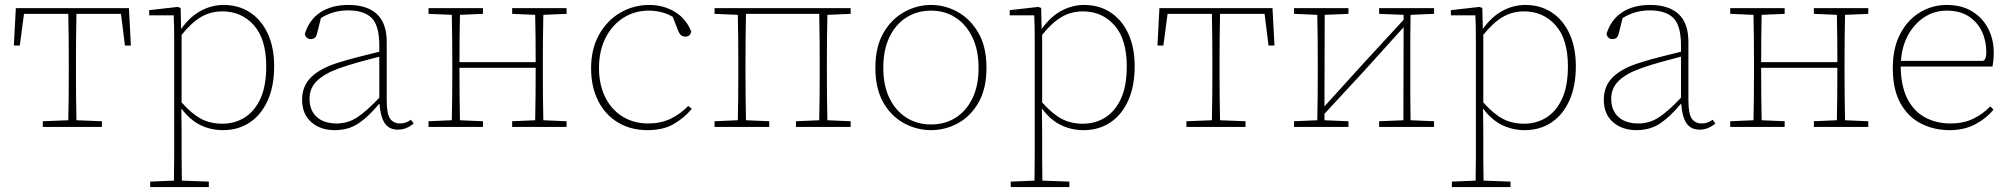

<svg xmlns="http://www.w3.org/2000/svg" viewBox="-20 -513 8128 776"><path d="M36 -329 44 -480H501L509 -329H485L469 -457H289Q288 -416 287.5 -363Q287 -310 287 -267V-213Q287 -172 287.5 -120Q288 -68 289 -27L392 -23V0H153V-23L256 -27Q257 -68 257.5 -120Q258 -172 258 -213V-267Q258 -310 257.5 -363Q257 -416 256 -457H77L60 -329Z M879 -467Q831 -467 792 -444Q753 -421 714 -372V-99Q755 -53 792.5 -33Q830 -13 879 -13Q928 -13 968 -37.5Q1008 -62 1032 -113Q1056 -164 1056 -245Q1056 -355 1006 -411Q956 -467 879 -467ZM881 13Q833 13 791 -7Q749 -27 714 -73H713L714 22Q714 66 714 120Q714 174 715 217L824 221V243H587V221L683 217Q684 174 684 120Q684 66 684 22V-261Q684 -311 684 -360.5Q684 -410 682 -451H583V-472L698 -485L710 -481L712 -397H713Q748 -446 792 -469.5Q836 -493 884 -493Q945 -493 991 -462.5Q1037 -432 1062.5 -376.5Q1088 -321 1088 -245Q1088 -165 1062 -107Q1036 -49 989.5 -18Q943 13 881 13Z M1588 11Q1553 11 1535.5 -14.5Q1518 -40 1514 -92H1511Q1471 -43 1430 -15Q1389 13 1333 13Q1275 13 1238 -19.5Q1201 -52 1201 -110Q1201 -166 1238.5 -202Q1276 -238 1348 -260Q1389 -273 1431 -283.5Q1473 -294 1513 -304V-329Q1513 -410 1482 -440.5Q1451 -471 1387 -471Q1355 -471 1328 -463Q1301 -455 1277 -440L1261 -376Q1256 -355 1236 -355Q1217 -355 1212 -376Q1230 -434 1275.5 -463.5Q1321 -493 1388 -493Q1463 -493 1503 -456.5Q1543 -420 1543 -343V-109Q1543 -52 1557 -33Q1571 -14 1596 -14Q1610 -14 1620.5 -18Q1631 -22 1641 -29L1652 -14Q1641 -4 1624.5 3.5Q1608 11 1588 11ZM1231 -114Q1231 -67 1260 -40.5Q1289 -14 1341 -14Q1387 -14 1425.5 -40Q1464 -66 1513 -118V-284Q1474 -274 1432.5 -262.5Q1391 -251 1351 -237Q1292 -216 1261.5 -186.5Q1231 -157 1231 -114Z M2050 -457V-480H2270V-457L2176 -453Q2175 -413 2174.5 -360.5Q2174 -308 2174 -267V-213Q2174 -172 2174.5 -120Q2175 -68 2176 -27L2270 -23V0H2050V-23L2143 -27Q2144 -68 2144.5 -124.5Q2145 -181 2145 -239H1837Q1837 -179 1837.5 -123.5Q1838 -68 1839 -27L1932 -23V0H1712V-23L1806 -27Q1807 -68 1807.5 -120Q1808 -172 1808 -213V-267Q1808 -308 1807.5 -360.5Q1807 -413 1806 -453L1712 -457V-480H1932V-457L1839 -453Q1838 -413 1837.5 -361.5Q1837 -310 1837 -262H2145Q2145 -310 2144.5 -361.5Q2144 -413 2143 -453Z M2597 13Q2530 13 2478.5 -17.5Q2427 -48 2398 -104.5Q2369 -161 2369 -237Q2369 -316 2401.5 -373.5Q2434 -431 2487.5 -462Q2541 -493 2604 -493Q2661 -493 2707 -465.5Q2753 -438 2774 -385Q2769 -365 2750 -365Q2731 -365 2722 -386L2699 -445Q2656 -470 2602 -470Q2545 -470 2499.5 -441Q2454 -412 2427.5 -360Q2401 -308 2401 -238Q2401 -171 2426 -120.5Q2451 -70 2496 -42Q2541 -14 2600 -14Q2650 -14 2689.5 -32.5Q2729 -51 2762 -85L2776 -73Q2746 -37 2703.5 -12Q2661 13 2597 13Z M2868 0V-23L2962 -27Q2963 -68 2963.5 -120Q2964 -172 2964 -213V-267Q2964 -308 2963.5 -360.5Q2963 -413 2962 -453L2868 -457V-480H3418V-457L3324 -453Q3323 -413 3322.5 -360.5Q3322 -308 3322 -267V-213Q3322 -172 3322.5 -120Q3323 -68 3324 -27L3418 -23V0H3197V-23L3291 -27Q3292 -68 3292.5 -120Q3293 -172 3293 -213V-267Q3293 -310 3292.5 -363Q3292 -416 3291 -457H2995Q2994 -416 2993.5 -363Q2993 -310 2993 -267V-213Q2993 -172 2993.5 -120Q2994 -68 2995 -27L3089 -23V0Z M3743 13Q3686 13 3634.5 -14.5Q3583 -42 3550.5 -98Q3518 -154 3518 -239Q3518 -324 3550.5 -380Q3583 -436 3634.5 -464.5Q3686 -493 3743 -493Q3800 -493 3851 -464.5Q3902 -436 3934.5 -380Q3967 -324 3967 -239Q3967 -154 3934.5 -98Q3902 -42 3851 -14.5Q3800 13 3743 13ZM3743 -10Q3799 -10 3842 -37Q3885 -64 3910 -115Q3935 -166 3935 -238Q3935 -311 3910 -362.5Q3885 -414 3842 -442Q3799 -470 3743 -470Q3687 -470 3643.5 -442.5Q3600 -415 3575 -363.5Q3550 -312 3550 -239Q3550 -167 3575 -116Q3600 -65 3643.5 -37.5Q3687 -10 3743 -10Z M4357 -467Q4309 -467 4270 -444Q4231 -421 4192 -372V-99Q4233 -53 4270.5 -33Q4308 -13 4357 -13Q4406 -13 4446 -37.5Q4486 -62 4510 -113Q4534 -164 4534 -245Q4534 -355 4484 -411Q4434 -467 4357 -467ZM4359 13Q4311 13 4269 -7Q4227 -27 4192 -73H4191L4192 22Q4192 66 4192 120Q4192 174 4193 217L4302 221V243H4065V221L4161 217Q4162 174 4162 120Q4162 66 4162 22V-261Q4162 -311 4162 -360.5Q4162 -410 4160 -451H4061V-472L4176 -485L4188 -481L4190 -397H4191Q4226 -446 4270 -469.5Q4314 -493 4362 -493Q4423 -493 4469 -462.5Q4515 -432 4540.5 -376.5Q4566 -321 4566 -245Q4566 -165 4540 -107Q4514 -49 4467.5 -18Q4421 13 4359 13Z M4658 -329 4666 -480H5123L5131 -329H5107L5091 -457H4911Q4910 -416 4909.5 -363Q4909 -310 4909 -267V-213Q4909 -172 4909.5 -120Q4910 -68 4911 -27L5014 -23V0H4775V-23L4878 -27Q4879 -68 4879.5 -120Q4880 -172 4880 -213V-267Q4880 -310 4879.5 -363Q4879 -416 4878 -457H4699L4682 -329Z M5554 -457V-480H5776V-457L5681 -453Q5680 -413 5680 -360.5Q5680 -308 5680 -267V-213Q5680 -172 5680 -120Q5680 -68 5681 -27L5776 -23V0H5554V-23L5652 -27L5653 -403L5493 -226L5333 -53V-27L5430 -23V0H5210V-23L5304 -27Q5305 -68 5305.5 -120Q5306 -172 5306 -213V-267Q5306 -308 5305.5 -360.5Q5305 -413 5304 -453L5210 -457V-480H5430V-457L5334 -453L5333 -83L5488 -254L5653 -433V-453Z M6140 -467Q6092 -467 6053 -444Q6014 -421 5975 -372V-99Q6016 -53 6053.5 -33Q6091 -13 6140 -13Q6189 -13 6229 -37.5Q6269 -62 6293 -113Q6317 -164 6317 -245Q6317 -355 6267 -411Q6217 -467 6140 -467ZM6142 13Q6094 13 6052 -7Q6010 -27 5975 -73H5974L5975 22Q5975 66 5975 120Q5975 174 5976 217L6085 221V243H5848V221L5944 217Q5945 174 5945 120Q5945 66 5945 22V-261Q5945 -311 5945 -360.5Q5945 -410 5943 -451H5844V-472L5959 -485L5971 -481L5973 -397H5974Q6009 -446 6053 -469.5Q6097 -493 6145 -493Q6206 -493 6252 -462.5Q6298 -432 6323.5 -376.5Q6349 -321 6349 -245Q6349 -165 6323 -107Q6297 -49 6250.5 -18Q6204 13 6142 13Z M6849 11Q6814 11 6796.5 -14.5Q6779 -40 6775 -92H6772Q6732 -43 6691 -15Q6650 13 6594 13Q6536 13 6499 -19.5Q6462 -52 6462 -110Q6462 -166 6499.5 -202Q6537 -238 6609 -260Q6650 -273 6692 -283.5Q6734 -294 6774 -304V-329Q6774 -410 6743 -440.5Q6712 -471 6648 -471Q6616 -471 6589 -463Q6562 -455 6538 -440L6522 -376Q6517 -355 6497 -355Q6478 -355 6473 -376Q6491 -434 6536.5 -463.5Q6582 -493 6649 -493Q6724 -493 6764 -456.5Q6804 -420 6804 -343V-109Q6804 -52 6818 -33Q6832 -14 6857 -14Q6871 -14 6881.5 -18Q6892 -22 6902 -29L6913 -14Q6902 -4 6885.5 3.5Q6869 11 6849 11ZM6492 -114Q6492 -67 6521 -40.5Q6550 -14 6602 -14Q6648 -14 6686.5 -40Q6725 -66 6774 -118V-284Q6735 -274 6693.5 -262.5Q6652 -251 6612 -237Q6553 -216 6522.5 -186.5Q6492 -157 6492 -114Z M7311 -457V-480H7531V-457L7437 -453Q7436 -413 7435.5 -360.5Q7435 -308 7435 -267V-213Q7435 -172 7435.5 -120Q7436 -68 7437 -27L7531 -23V0H7311V-23L7404 -27Q7405 -68 7405.5 -124.5Q7406 -181 7406 -239H7098Q7098 -179 7098.5 -123.5Q7099 -68 7100 -27L7193 -23V0H6973V-23L7067 -27Q7068 -68 7068.5 -120Q7069 -172 7069 -213V-267Q7069 -308 7068.5 -360.5Q7068 -413 7067 -453L6973 -457V-480H7193V-457L7100 -453Q7099 -413 7098.5 -361.5Q7098 -310 7098 -262H7406Q7406 -310 7405.5 -361.5Q7405 -413 7404 -453Z M7848 -470Q7798 -470 7757.5 -443.5Q7717 -417 7692 -371.5Q7667 -326 7663 -267H7994Q8008 -270 8008 -303Q8008 -348 7990 -386Q7972 -424 7936.5 -447Q7901 -470 7848 -470ZM7860 13Q7795 13 7742.5 -14.5Q7690 -42 7660 -97.5Q7630 -153 7630 -238Q7630 -318 7659.5 -375Q7689 -432 7739 -462.5Q7789 -493 7848 -493Q7909 -493 7951.5 -466.5Q7994 -440 8016 -396.5Q8038 -353 8038 -301Q8038 -283 8036.5 -269Q8035 -255 8033 -244H7662Q7663 -165 7689 -114Q7715 -63 7760.5 -38.5Q7806 -14 7863 -14Q7916 -14 7955 -33Q7994 -52 8024 -83L8037 -70Q8009 -35 7964 -11Q7919 13 7860 13Z"/></svg>

Font: Source Serif 4 SmText ExtraLight
Style: Regular
Weight: 200
Designer: Frank Grießhammer
Foundry: Adobe
Version: Version 4.005;hotconv 1.1.0;makeotfexe 2.6.0